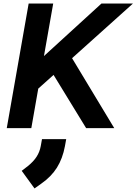

<svg xmlns="http://www.w3.org/2000/svg" viewBox="-20 -720 767 1079"><path d="M385 -393 622 0H464L281 -299L195 -222L156 0H18L141 -700H279L227 -405L550 -700H727ZM102 240 137 213Q168 188 185.5 161Q203 134 209 101L216 62H352L345 101Q332 171 300 222Q268 273 212 312L174 339Z"/></svg>

Font: Bai Jamjuree
Style: Bold Italic
Weight: 700
Italic angle: -10°
Designer: Katatrad Aksorn Co.,Ltd.
Foundry: Cadson Demak Co.,Ltd.
Version: Version 1.000; ttfautohint (v1.6)